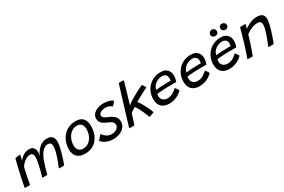

<svg xmlns="http://www.w3.org/2000/svg" viewBox="112 -1938 4718 3189"><g transform="rotate(-30 2471.0 -343.0)"><path d="M20.1 4.4Q26.1 -31.6 36.2 -81.5Q46.2 -131.3 58.6 -187.8Q71 -244.4 84 -301.5Q97.1 -358.6 109.7 -409.9Q122.4 -461.2 132.6 -499.6Q140.8 -502.1 154.2 -504.4Q167.7 -506.8 182.8 -508.8Q197.8 -510.8 211.2 -512.1Q224.7 -513.5 232.7 -513.5Q230.7 -505.6 227 -490.5Q223.3 -475.4 219.4 -458.6Q215.5 -441.7 212.4 -427.7Q209.3 -413.6 207.8 -407.8Q214.4 -418.5 230.3 -436.5Q246.2 -454.5 270.9 -473Q295.6 -491.6 329.1 -504.1Q362.6 -516.7 404.6 -516.7Q460.2 -516.7 484.8 -484.3Q509.4 -451.9 511.8 -408.7Q512.6 -390.2 510.2 -370.9Q507.8 -351.7 503.7 -333.8Q525.1 -381.7 559.1 -424.9Q593.1 -468.1 640 -495.5Q686.8 -522.9 745.9 -522.9Q815 -522.9 846 -487.2Q876.9 -451.5 876.9 -388.8Q876.9 -350.9 867.7 -302.7Q858.5 -254.4 843.6 -201Q828.6 -147.5 810.8 -93.9Q793 -40.3 775.5 8.1Q763.4 9.4 750.8 10.1Q738.1 10.9 725.5 10.9Q713.3 10.9 700.1 10.2Q686.9 9.5 674.2 8.4Q699.5 -54.1 724.1 -121.6Q748.7 -189.1 764.8 -250.2Q780.8 -311.2 780.8 -354.2Q780.8 -433.3 717.5 -433.3Q671 -433.3 635.1 -405.9Q599.2 -378.6 571.5 -332.2Q543.8 -285.8 522.6 -227.2Q501.4 -168.6 484 -106.4Q476.4 -80.2 468.8 -51.9Q461.3 -23.6 454.1 4.5Q446.2 5 433.9 5.8Q421.7 6.5 409.2 6.5Q394.7 6.5 380.1 5.8Q365.6 5 358.5 3.5Q377.2 -59.8 393.9 -126.1Q410.6 -192.4 421.3 -250.6Q432 -308.7 432 -346.6Q432 -389.3 416.7 -409.5Q401.3 -429.8 363.9 -429.8Q335.9 -429.8 306.2 -414.9Q276.5 -400.1 250.3 -377.8Q224.1 -355.4 205.7 -332.2Q187.4 -308.9 181.8 -291.8Q163.5 -212 150.8 -148.3Q138.1 -84.6 131.1 -44.3Q124.1 -4 122.8 6.7Q118.2 7.2 106.3 7.7Q94.4 8.2 85.6 8.2Q66.6 8.2 48.2 7.2Q29.9 6.1 20.1 4.4Z M1180.5 15.4Q1076.6 15.4 1025.8 -37.1Q975.1 -89.6 975.1 -176.6Q975.1 -251.6 998 -316.7Q1020.9 -381.8 1064 -430.7Q1107 -479.6 1167.2 -507.2Q1227.4 -534.9 1301.9 -534.9Q1399.6 -534.9 1444.6 -482.2Q1489.6 -429.4 1489.6 -337.4Q1489.6 -263.6 1468.8 -199.7Q1448 -135.8 1408 -87.4Q1368 -38.9 1310.7 -11.8Q1253.4 15.4 1180.5 15.4ZM1192.2 -74.1Q1240.4 -74.1 1278.5 -95.3Q1316.6 -116.6 1343.4 -152.8Q1370.1 -188.9 1384.2 -234.4Q1398.2 -279.8 1398.2 -328.2Q1398.2 -386.2 1371.2 -422.1Q1344.1 -458.1 1285 -458.1Q1236.5 -458.1 1197.7 -436.2Q1158.9 -414.2 1131.6 -377.1Q1104.2 -340 1089.7 -294Q1075.1 -247.9 1075.1 -200Q1075.1 -145.2 1104.4 -109.7Q1133.6 -74.1 1192.2 -74.1Z M1700.6 40.7Q1650.9 40.7 1606.9 27Q1562.8 13.4 1529.9 -8.7Q1497 -30.7 1481.6 -55.3Q1486.8 -62.1 1496.5 -73.9Q1506.3 -85.7 1518 -99.1Q1529.8 -112.5 1540.7 -124Q1551.6 -135.6 1558.7 -141.6Q1573.9 -117.4 1598 -95.2Q1622.1 -73 1652.9 -59.2Q1683.7 -45.3 1718.1 -45.3Q1753.3 -45.3 1785.6 -56.7Q1817.9 -68.1 1838.4 -90.8Q1859 -113.5 1859 -147.7Q1859 -183.3 1831.1 -206.5Q1803.2 -229.7 1754.9 -248.9Q1714.2 -265.5 1684.4 -284.8Q1654.5 -304 1638.2 -330.8Q1621.9 -357.6 1621.9 -395.8Q1621.9 -438 1642.4 -468.8Q1663 -499.6 1697.3 -519.8Q1731.6 -539.9 1772.8 -549.7Q1813.9 -559.4 1855.4 -559.4Q1917.5 -559.4 1962.8 -543.9Q2008.1 -528.4 2029.2 -510.3Q2024.5 -502 2014.3 -488.3Q2004.1 -474.7 1992 -460.5Q1979.9 -446.2 1967.9 -434.9Q1948.4 -450.8 1917 -465.3Q1885.6 -479.8 1846.3 -479.8Q1825.8 -479.8 1803.3 -475.8Q1780.8 -471.7 1761.2 -462.7Q1741.5 -453.8 1729.3 -439.2Q1717.1 -424.6 1717.1 -403.7Q1717.1 -376.5 1742.4 -356.6Q1767.6 -336.7 1812.4 -319.4Q1857.2 -302.7 1889.6 -279.8Q1922 -256.9 1939.5 -226.5Q1957.1 -196.1 1957.1 -156.8Q1957.1 -91.8 1921 -47.9Q1885 -4 1826.5 18.3Q1768 40.7 1700.6 40.7Z M2405.4 21.3Q2399.8 2.6 2388.2 -26.4Q2376.6 -55.4 2361.7 -88.7Q2346.8 -121.9 2330.8 -153.7Q2314.9 -185.4 2300.4 -210.2Q2285.9 -234.9 2275.2 -246.7Q2267.6 -242 2253.6 -233.2Q2239.6 -224.4 2224.4 -214.5Q2209.3 -204.6 2197.4 -196.8Q2185.6 -188.9 2181.5 -185.5Q2175.2 -164 2166.1 -134.3Q2156.9 -104.7 2147.4 -74.7Q2137.8 -44.8 2129.9 -20.7Q2122.1 3.4 2118.4 13.9Q2107 15.2 2094.9 16.1Q2082.8 17.1 2070.5 17.1Q2055.9 17.1 2042.4 15.8Q2028.9 14.6 2018.6 13.2Q2024.8 -6.5 2037.8 -49.8Q2050.9 -93.1 2068.7 -151.8Q2086.6 -210.6 2106.9 -277.8Q2127.3 -345 2148.2 -412.8Q2169.1 -480.6 2187.9 -542Q2206.7 -603.4 2221.7 -650.8Q2236.6 -698.1 2244.8 -723.8Q2254.8 -724.6 2266.1 -725Q2277.5 -725.5 2289.1 -725.5Q2303.9 -725.5 2317.3 -724.1Q2330.7 -722.8 2340.4 -719.6Q2326.1 -669.3 2309 -610.3Q2291.9 -551.2 2274.7 -493.1Q2257.4 -434.9 2242.7 -385.9Q2228 -337 2218.4 -306.9Q2240.9 -327.1 2275.1 -349.8Q2309.4 -372.4 2349.1 -395.2Q2388.8 -418.1 2428.4 -439Q2468.1 -460 2502.2 -477Q2536.2 -493.9 2558.8 -504.8Q2566.2 -498 2575.7 -483.6Q2585.2 -469.2 2593.4 -454.3Q2601.7 -439.4 2604.9 -430.8Q2585 -421.2 2551.2 -404.1Q2517.3 -386.9 2479.2 -367Q2441.1 -347.2 2407.3 -328.4Q2373.6 -309.6 2353.5 -297Q2362.1 -288.6 2376.3 -267.3Q2390.6 -246 2407.8 -216.3Q2424.9 -186.7 2442.7 -152.2Q2460.5 -117.8 2476.3 -82.5Q2492.2 -47.1 2503.2 -15.1Q2498.2 -12.2 2485.2 -7.2Q2472.2 -2.1 2456.4 3.7Q2440.7 9.5 2426.7 14.4Q2412.6 19.2 2405.4 21.3Z M3055.6 -111.6Q3041.8 -97.6 3019 -79.5Q2996.2 -61.3 2964.7 -44.5Q2933.1 -27.8 2892.6 -16.6Q2852 -5.4 2802.6 -5.4Q2711.8 -5.4 2658.8 -55.2Q2605.7 -104.9 2605.7 -199Q2605.7 -273.9 2630.9 -335.2Q2656.1 -396.6 2700.8 -441Q2745.4 -485.3 2804.8 -509.5Q2864.1 -533.7 2932.9 -533.7Q3015.1 -533.7 3058 -490.1Q3100.9 -446.5 3100.9 -371.1Q3100.9 -344.1 3095.4 -316.1Q3089.9 -288.1 3079.3 -260Q3074.1 -260.2 3053.2 -260.2Q3032.3 -260.2 3003.6 -260.3Q2974.9 -260.3 2946.1 -260Q2917.2 -259.8 2896.2 -259.1Q2864.2 -258.5 2827.2 -256.4Q2790.1 -254.2 2758 -251.5Q2725.9 -248.8 2708.2 -246Q2703.2 -228.3 2703.2 -201.6Q2703.2 -171.8 2718.2 -148.1Q2733.1 -124.4 2759.8 -110.7Q2786.5 -97 2821.9 -97Q2858.8 -97 2889.1 -108.1Q2919.5 -119.1 2942.9 -135Q2966.4 -150.9 2982.4 -165.5Q2998.5 -180.1 3006.7 -186.9Q3009.2 -184.4 3016.1 -176Q3023.1 -167.5 3031.4 -155.9Q3039.7 -144.4 3046.6 -132.7Q3053.4 -120.9 3055.6 -111.6ZM2725.8 -312.6Q2740.2 -315.1 2767.6 -317.5Q2795 -319.9 2831.1 -322Q2867.1 -324.1 2907 -324.8Q2930.4 -325.4 2952.5 -325.6Q2974.6 -325.8 2990.1 -326Q3005.6 -326.2 3008.7 -326.1Q3011.6 -336 3012.9 -349Q3014.2 -361.9 3014.2 -374.2Q3014.1 -397.3 3004.9 -417.7Q2995.7 -438.1 2975.2 -450.7Q2954.8 -463.3 2920.4 -463.3Q2877.1 -463.3 2835.8 -445Q2794.4 -426.8 2764.9 -393Q2735.3 -359.2 2725.8 -312.6Z M3635.1 -111.6Q3621.3 -97.6 3598.5 -79.5Q3575.8 -61.3 3544.2 -44.5Q3512.6 -27.8 3472.1 -16.6Q3431.5 -5.4 3382.1 -5.4Q3291.3 -5.4 3238.2 -55.2Q3185.2 -104.9 3185.2 -199Q3185.2 -273.9 3210.4 -335.2Q3235.6 -396.6 3280.2 -441Q3324.9 -485.3 3384.3 -509.5Q3443.6 -533.7 3512.4 -533.7Q3594.6 -533.7 3637.5 -490.1Q3680.4 -446.5 3680.4 -371.1Q3680.4 -344.1 3674.9 -316.1Q3669.4 -288.1 3658.8 -260Q3653.6 -260.2 3632.7 -260.2Q3611.8 -260.2 3583.1 -260.3Q3554.4 -260.3 3525.6 -260Q3496.8 -259.8 3475.8 -259.1Q3443.7 -258.5 3406.7 -256.4Q3369.6 -254.2 3337.5 -251.5Q3305.4 -248.8 3287.7 -246Q3282.8 -228.3 3282.8 -201.6Q3282.8 -171.8 3297.7 -148.1Q3312.6 -124.4 3339.3 -110.7Q3366 -97 3401.4 -97Q3438.2 -97 3468.6 -108.1Q3499 -119.1 3522.4 -135Q3545.9 -150.9 3561.9 -165.5Q3578 -180.1 3586.2 -186.9Q3588.7 -184.4 3595.6 -176Q3602.6 -167.5 3610.9 -155.9Q3619.2 -144.4 3626.1 -132.7Q3632.9 -120.9 3635.1 -111.6ZM3305.3 -312.6Q3319.7 -315.1 3347.1 -317.5Q3374.5 -319.9 3410.6 -322Q3446.6 -324.1 3486.5 -324.8Q3509.9 -325.4 3532 -325.6Q3554.1 -325.8 3569.6 -326Q3585.1 -326.2 3588.2 -326.1Q3591.1 -336 3592.4 -349Q3593.8 -361.9 3593.8 -374.2Q3593.6 -397.3 3584.4 -417.7Q3575.2 -438.1 3554.7 -450.7Q3534.2 -463.3 3499.9 -463.3Q3456.6 -463.3 3415.3 -445Q3373.9 -426.8 3344.4 -393Q3314.8 -359.2 3305.3 -312.6Z M4207.6 -111.6Q4193.8 -97.6 4171 -79.5Q4148.2 -61.3 4116.7 -44.5Q4085.1 -27.8 4044.6 -16.6Q4004 -5.4 3954.6 -5.4Q3863.8 -5.4 3810.8 -55.2Q3757.7 -104.9 3757.7 -199Q3757.7 -273.9 3782.9 -335.2Q3808.1 -396.6 3852.8 -441Q3897.4 -485.3 3956.8 -509.5Q4016.1 -533.7 4084.9 -533.7Q4167.1 -533.7 4210 -490.1Q4252.9 -446.5 4252.9 -371.1Q4252.9 -344.1 4247.4 -316.1Q4241.9 -288.1 4231.3 -260Q4226.1 -260.2 4205.2 -260.2Q4184.3 -260.2 4155.6 -260.3Q4126.9 -260.3 4098.1 -260Q4069.2 -259.8 4048.2 -259.1Q4016.2 -258.5 3979.2 -256.4Q3942.1 -254.2 3910 -251.5Q3877.9 -248.8 3860.2 -246Q3855.2 -228.3 3855.2 -201.6Q3855.2 -171.8 3870.2 -148.1Q3885.1 -124.4 3911.8 -110.7Q3938.5 -97 3973.9 -97Q4010.8 -97 4041.1 -108.1Q4071.5 -119.1 4094.9 -135Q4118.4 -150.9 4134.4 -165.5Q4150.5 -180.1 4158.7 -186.9Q4161.2 -184.4 4168.1 -176Q4175.1 -167.5 4183.4 -155.9Q4191.7 -144.4 4198.6 -132.7Q4205.4 -120.9 4207.6 -111.6ZM3877.8 -312.6Q3892.2 -315.1 3919.6 -317.5Q3947 -319.9 3983.1 -322Q4019.1 -324.1 4059 -324.8Q4082.4 -325.4 4104.5 -325.6Q4126.6 -325.8 4142.1 -326Q4157.6 -326.2 4160.7 -326.1Q4163.6 -336 4164.9 -349Q4166.2 -361.9 4166.2 -374.2Q4166.1 -397.3 4156.9 -417.7Q4147.7 -438.1 4127.2 -450.7Q4106.8 -463.3 4072.4 -463.3Q4029.1 -463.3 3987.8 -445Q3946.4 -426.8 3916.9 -393Q3887.3 -359.2 3877.8 -312.6ZM4024.4 -596.5Q4000 -596.5 3980.2 -612.3Q3960.5 -628.1 3960.5 -653.8Q3960.5 -681.8 3979.6 -700.7Q3998.8 -719.6 4023.6 -719.6Q4050.5 -719.6 4068.8 -700.7Q4087.2 -681.8 4087.2 -654.4Q4087.2 -629.4 4068.2 -613Q4049.2 -596.5 4024.4 -596.5ZM4222.9 -602.8Q4196.6 -602.8 4177.1 -620.3Q4157.6 -637.9 4157.6 -664.2Q4157.6 -690.1 4174.6 -705.8Q4191.5 -721.6 4215.8 -721.6Q4243.2 -721.6 4263 -704.5Q4282.8 -687.4 4282.8 -660.4Q4282.8 -642.6 4274.4 -629.7Q4265.9 -616.8 4252.4 -609.8Q4238.9 -602.8 4222.9 -602.8Z M4393.8 6.4Q4383.8 6.7 4370.4 6.8Q4357.1 6.8 4343.6 6.6Q4330.9 6.2 4315.3 5.3Q4299.8 4.4 4291.6 3.7Q4307.8 -38.1 4324.7 -87.4Q4341.7 -136.6 4360.9 -198.3Q4380.2 -259.9 4402.9 -338.6Q4425.6 -417.3 4452.4 -518Q4465.1 -519.8 4482.1 -521Q4499.2 -522.3 4516.8 -522.3Q4528.1 -522.3 4539.2 -521.8Q4550.3 -521.4 4558 -519.8Q4557.3 -514.6 4553.3 -498.7Q4549.4 -482.8 4544.7 -465.3Q4540.1 -447.8 4536.4 -437.2Q4559.1 -457.4 4598.8 -479Q4638.4 -500.6 4684.9 -515.3Q4731.4 -530 4773.8 -530Q4850.1 -530 4881.6 -499.8Q4913.1 -469.6 4913.1 -411.9Q4913.1 -377.3 4902.5 -328.1Q4891.9 -278.8 4874.8 -222Q4857.6 -165.1 4837.3 -107.4Q4817.1 -49.8 4797.8 1.5Q4790.4 2.5 4776.3 3.4Q4762.1 4.3 4746.1 4.3Q4730 4.3 4715.9 3.6Q4701.8 2.8 4693.5 1.5Q4711.3 -40.3 4731.2 -91Q4751 -141.6 4768.6 -193Q4786.2 -244.4 4797.2 -289.1Q4808.1 -333.9 4808.1 -363.2Q4808.1 -397.8 4790.4 -416.8Q4772.7 -435.9 4730.9 -435.9Q4686.4 -435.9 4644.4 -421Q4602.4 -406.1 4568.2 -385.9Q4534 -365.7 4512.1 -349.1Q4487.7 -264.8 4464.6 -194.3Q4441.6 -123.8 4423.2 -72.3Q4404.9 -20.9 4393.8 6.4Z"/></g></svg>

Font: Grandstander Thin
Style: Italic
Weight: 100
Italic angle: -15°
Designer: Tyler Finck
Foundry: Etcetera Type Co
Version: Version 1.200